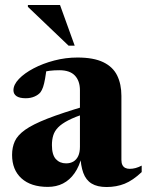

<svg xmlns="http://www.w3.org/2000/svg" viewBox="-20 -738 589 771"><path d="M324 -312.5V-283Q281 -268.5 254.2 -254.8Q227.5 -241 213.2 -226.2Q199 -211.5 193.8 -194.2Q188.5 -177 188.5 -155.5Q188.5 -116.5 204.2 -99.2Q220 -82 245.5 -82Q262 -82 274.5 -89.2Q287 -96.5 294 -111.2Q301 -126 301 -148.5V-375.5Q301 -413 280.8 -434.5Q260.5 -456 218.5 -456Q197.5 -456 179.5 -453.8Q161.5 -451.5 148.5 -447.5L169 -478Q165 -445 161.2 -423.2Q157.5 -401.5 153 -388.5Q148.5 -375.5 142.5 -367.5Q134 -357 118.2 -350.2Q102.5 -343.5 83.5 -343.5Q58.5 -343.5 46.2 -352Q34 -360.5 34 -375.5Q34 -398 56 -421Q78 -444 115 -463.5Q152 -483 197.8 -495Q243.5 -507 291 -507Q356 -507 394.8 -488.2Q433.5 -469.5 450.5 -434.8Q467.5 -400 467.5 -353V-96Q467.5 -83.5 471.5 -75.5Q475.5 -67.5 483 -63.8Q490.5 -60 500.5 -60Q512.5 -60 524.5 -63.2Q536.5 -66.5 549 -73V-47Q513.5 -13.5 480.5 -0.2Q447.5 13 408 13Q370.5 13 347.8 -1Q325 -15 314.5 -43.8Q304 -72.5 302.5 -116L309 -112.5Q299 -70.5 279.5 -42.8Q260 -15 233 -1.2Q206 12.5 172 12.5Q104 12.5 66.2 -21.8Q28.5 -56 28.5 -116Q28.5 -146.5 39.5 -170.8Q50.5 -195 81 -216.8Q111.5 -238.5 170.2 -261.5Q229 -284.5 324 -312.5ZM280 -554.5H255.5L92 -710.5V-718H221Z"/></svg>

Font: Newsreader 60pt
Style: Bold
Weight: 700
Designer: Hugues Gentile
Foundry: Production Type
Version: Version 1.003